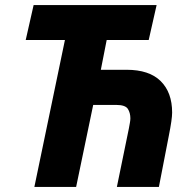

<svg xmlns="http://www.w3.org/2000/svg" viewBox="-20 -734 759 754"><path d="M115 0H279L346 -322H436Q472 -322 482 -306.5Q492 -291 492 -269Q492 -262 490 -251Q488 -240 486 -229L439 0H604L643 -201Q656 -266 656 -292Q656 -371 611 -415.5Q566 -460 477 -460H376L399 -577H564L595 -714H112L81 -577H235Z"/></svg>

Font: Noto Sans Display Extra
Style: Italic
Weight: 800
Italic angle: -12°
Designer: Monotype Design Team
Foundry: Monotype Imaging Inc.
Version: Version 1.900